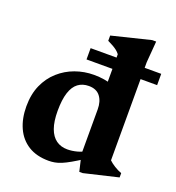

<svg xmlns="http://www.w3.org/2000/svg" viewBox="-133 -824 865 943"><g transform="rotate(20 300.0 -352.5)"><path d="M366.5 -307Q366.5 -348.5 346.8 -374.2Q327 -400 287 -400Q254.5 -400 231.2 -382.8Q208 -365.5 196 -328.5Q184 -291.5 184 -233Q184 -177.5 197 -141.8Q210 -106 234.5 -88.5Q259 -71 293 -71Q317 -71 343 -77.8Q369 -84.5 392.5 -100V-57.5Q359.5 -36 335 -22Q310.5 -8 291.8 -0.2Q273 7.5 257.2 10.2Q241.5 13 226 13Q162.5 13 119.2 -14Q76 -41 54 -89.5Q32 -138 32 -201.5Q32 -264.5 53.2 -312.5Q74.5 -360.5 111.5 -393.5Q148.5 -426.5 195 -443.2Q241.5 -460 292 -460Q320.5 -460 346 -455.8Q371.5 -451.5 398.2 -442.8Q425 -434 456.5 -419L366.5 -409.5V-595Q359.5 -604.5 350 -612Q340.5 -619.5 328 -626.5Q315.5 -633.5 300 -641V-668.5L501.5 -718H522.5L513.5 -606.5V-94Q519 -88.5 526.8 -82.5Q534.5 -76.5 543.8 -70.8Q553 -65 562.8 -60.2Q572.5 -55.5 582 -52V-29.5L404.5 12.5H386.5L366.5 -73ZM231 -518.5V-577.5H600V-518.5Z"/></g></svg>

Font: Newsreader 16pt 16pt
Style: Bold
Weight: 700
Version: Version 1.003